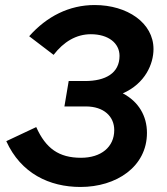

<svg xmlns="http://www.w3.org/2000/svg" viewBox="-20 -731 663 763"><path d="M300 12C442 12 564 -68 564 -203C564 -270 531 -327 468 -360C557 -399 590 -477 590 -536C590 -640 486 -711 356 -711C255 -711 166 -666 96 -587L193 -513C233 -565 283 -595 341 -595C410 -595 455 -560 455 -509C455 -440 399 -409 318 -409H253L236 -308H321C393 -308 434 -268 434 -214C434 -147 382 -104 302 -104C214 -104 162 -141 124 -226L5 -170C63 -42 176 12 300 12Z"/></svg>

Font: Fixel Display SemiBold
Style: Italic
Weight: 600
Italic angle: -10°
Designer: AlfaBravo + MacPaw
Foundry: Kyrylo Tkachov, Marchela Mozhyna, Serhii Makarenko, Maria Weinstein, Zakhar Kryvoshyya
Version: Version 1.210;Glyphs 3.2 (3217)